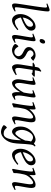

<svg xmlns="http://www.w3.org/2000/svg" viewBox="1414 -2196 1026 3894"><g transform="rotate(90 1927.0 -249.0)"><path d="M212.9 -35.2Q189 -20 170.7 -9.5Q152.3 1 137.5 7.6Q122.6 14.2 109.9 17.1Q97.2 20 85 20Q71.3 20 60.5 5.4Q49.8 -9.3 49.8 -38.1Q49.8 -50.3 53.5 -79.6Q57.1 -108.9 63 -149.4Q68.8 -189.9 76.4 -238.5Q84 -287.1 91.8 -337.9Q99.6 -388.7 107.2 -438.5Q114.7 -488.3 120.6 -531.2Q126.5 -574.2 130.1 -607.2Q133.8 -640.1 133.8 -657.2Q133.8 -668.5 131.6 -675Q129.4 -681.6 126 -684.8Q122.6 -688 117.9 -689Q113.3 -689.9 108.9 -689.9Q105 -689.9 96.4 -687.7Q87.9 -685.5 79.6 -683.1Q69.8 -680.2 58.1 -676.8L50.8 -695.8Q71.3 -705.1 92 -713.4Q112.8 -721.7 130.6 -728Q148.4 -734.4 162.1 -738.3Q175.8 -742.2 182.1 -742.2Q195.8 -742.2 203.9 -733.4Q211.9 -724.6 211.9 -702.1Q211.9 -683.1 208.3 -649.4Q204.6 -615.7 198.7 -572.5Q192.9 -529.3 185.1 -479.7Q177.2 -430.2 169.4 -379.4Q161.6 -328.6 153.8 -279.5Q146 -230.5 140.1 -188.5Q134.3 -146.5 130.6 -114.5Q127 -82.5 127 -65.9Q127 -49.3 131.6 -43.2Q136.2 -37.1 144 -37.1Q155.3 -37.1 170.2 -41Q185.1 -44.9 207 -53.2Z M425.8 -381.8Q409.7 -367.2 394.3 -346.2Q378.9 -325.2 366.5 -300.8Q354 -276.4 345.7 -249.8Q337.4 -223.1 335.4 -197.3Q399.4 -222.2 436.8 -242.4Q474.1 -262.7 493.2 -280.8Q512.2 -298.8 517.6 -315.4Q522.9 -332 522.9 -349.1Q522.9 -364.3 519 -375.2Q515.1 -386.2 508.8 -392.8Q502.4 -399.4 494.4 -402.6Q486.3 -405.8 478 -405.8Q470.2 -405.8 455.1 -400.1Q439.9 -394.5 425.8 -381.8ZM601.1 -371.1Q601.1 -357.4 597.9 -342.3Q594.7 -327.1 584.7 -311Q574.7 -294.9 556.9 -277.3Q539.1 -259.8 509.5 -241Q480 -222.2 437.5 -201.9Q395 -181.6 335.9 -159.7Q338.9 -132.3 347.4 -109.9Q356 -87.4 367.4 -71.3Q378.9 -55.2 392.3 -46.1Q405.8 -37.1 418.9 -37.1Q429.2 -37.1 443.8 -39.3Q458.5 -41.5 477.8 -48.8Q497.1 -56.2 521.2 -70.3Q545.4 -84.5 574.7 -107.9Q580.1 -105 584.2 -98.4Q588.4 -91.8 589.8 -87.9Q549.8 -53.2 519 -32Q488.3 -10.7 464.1 0.7Q439.9 12.2 420.7 16.1Q401.4 20 383.8 20Q367.7 20 347.2 11Q326.7 2 308.6 -17.8Q290.5 -37.6 278.1 -69.6Q265.6 -101.6 265.6 -147.9Q265.6 -186 274.9 -222.9Q284.2 -259.8 301.5 -293.7Q318.8 -327.6 344.2 -357.9Q369.6 -388.2 401.9 -413.1Q413.1 -421.9 427.2 -429.9Q441.4 -438 456.8 -444.1Q472.2 -450.2 488 -453.6Q503.9 -457 519 -457Q540 -457 555.4 -449.5Q570.8 -441.9 581.1 -429.7Q591.3 -417.5 596.2 -402.1Q601.1 -386.7 601.1 -371.1Z M850.1 -35.2Q827.1 -21.5 808.8 -11.2Q790.5 -1 775.4 6.1Q760.3 13.2 748 16.6Q735.8 20 725.1 20Q708.5 20 698.7 4.6Q689 -10.7 689 -37.1Q689 -51.8 692.6 -78.9Q696.3 -106 701.7 -138.9Q707 -171.9 713.4 -207.8Q719.7 -243.7 725.1 -276.1Q730.5 -308.6 734.1 -334Q737.8 -359.4 737.8 -371.1Q737.8 -382.3 736.3 -388.9Q734.9 -395.5 732.4 -398.7Q730 -401.9 726.1 -402.8Q722.2 -403.8 717.8 -403.8Q713.9 -403.8 705.8 -402.1Q697.8 -400.4 689.5 -397.9Q680.2 -395.5 668.9 -392.1L662.1 -410.2Q682.6 -419.4 702.9 -428Q723.1 -436.5 740.7 -442.9Q758.3 -449.2 771.5 -453.1Q784.7 -457 791 -457Q804.7 -457 810.3 -447.8Q815.9 -438.5 815.9 -416Q815.9 -401.9 812.3 -374.3Q808.6 -346.7 802.7 -312.5Q796.9 -278.3 790.5 -241Q784.2 -203.6 778.3 -169.4Q772.5 -135.3 768.8 -107.7Q765.1 -80.1 765.1 -65.9Q765.1 -50.8 768.3 -43.9Q771.5 -37.1 779.8 -37.1Q794.9 -37.1 808.8 -41Q822.8 -44.9 842.8 -53.2ZM863.3 -616.2Q863.3 -602.5 859.1 -589.1Q855 -575.7 847.2 -564.7Q839.4 -553.7 828.1 -546.9Q816.9 -540 803.2 -540Q788.1 -540 779.8 -548.8Q771.5 -557.6 771.5 -574.2Q771.5 -587.4 775.9 -600.8Q780.3 -614.3 788.1 -625.5Q795.9 -636.7 806.9 -643.8Q817.9 -650.9 831.5 -650.9Q846.7 -650.9 855 -641.8Q863.3 -632.8 863.3 -616.2Z M1214.8 -412.1Q1205.1 -400.9 1195.6 -391.8Q1186 -382.8 1177.7 -376Q1169.4 -369.1 1162.8 -365.5Q1156.2 -361.8 1152.8 -361.8Q1146.5 -361.8 1139.4 -370.4Q1132.3 -378.9 1123.3 -388.9Q1114.3 -398.9 1102.3 -407.5Q1090.3 -416 1074.2 -416Q1060.5 -416 1047.4 -410.9Q1034.2 -405.8 1023.7 -396.7Q1013.2 -387.7 1006.6 -374.8Q1000 -361.8 1000 -346.2Q1000 -329.1 1016.4 -310.1Q1032.7 -291 1072.3 -272.9Q1092.3 -263.7 1112.3 -251.5Q1132.3 -239.3 1148.2 -223.4Q1164.1 -207.5 1174.1 -187.3Q1184.1 -167 1184.1 -141.1Q1184.1 -107.4 1166.7 -77.9Q1149.4 -48.3 1122.3 -26.6Q1095.2 -4.9 1062 7.6Q1028.8 20 997.1 20Q974.1 20 951.7 13.4Q929.2 6.8 911.6 -3.4Q894 -13.7 883.1 -25.6Q872.1 -37.6 872.1 -47.9Q872.1 -53.2 877.9 -63.5Q883.8 -73.7 891.8 -83.7Q899.9 -93.8 908.2 -101.3Q916.5 -108.9 921.9 -108.9Q925.3 -108.9 929 -102.8Q932.6 -96.7 938.2 -87.6Q943.8 -78.6 951.7 -67.9Q959.5 -57.1 971.2 -48.1Q982.9 -39.1 998.8 -33Q1014.6 -26.9 1036.1 -26.9Q1053.2 -26.9 1068.6 -33.4Q1084 -40 1095.5 -51Q1106.9 -62 1113.5 -76.9Q1120.1 -91.8 1120.1 -108.9Q1120.1 -127.9 1112.3 -143.3Q1104.5 -158.7 1091.6 -171.1Q1078.6 -183.6 1061.5 -193.8Q1044.4 -204.1 1025.9 -212.9Q1000 -225.1 982.4 -237.3Q964.8 -249.5 954.1 -262.2Q943.4 -274.9 938.7 -289.1Q934.1 -303.2 934.1 -318.8Q934.1 -349.6 949.2 -375Q964.4 -400.4 988.3 -418.7Q1012.2 -437 1041.7 -447Q1071.3 -457 1100.1 -457Q1125 -457 1142.1 -451.2Q1159.2 -445.3 1172.1 -437.5Q1185.1 -429.7 1194.8 -422.4Q1204.6 -415 1214.8 -412.1Z M1504.4 -57.1Q1480.5 -38.6 1456.5 -24.2Q1432.6 -9.8 1411.1 0Q1389.6 9.8 1372.3 14.9Q1355 20 1344.2 20Q1332 20 1321 12.7Q1310.1 5.4 1301.5 -7.6Q1293 -20.5 1288.1 -38.6Q1283.2 -56.6 1283.2 -78.1Q1283.2 -87.4 1283.7 -96.7Q1284.2 -106 1284.9 -116Q1285.6 -126 1286.9 -137.2Q1288.1 -148.4 1290 -162.1L1327.6 -397.9H1257.3L1250 -413.1L1299.3 -441.9H1334.5L1337.4 -459Q1340.3 -479 1343.5 -492.2Q1346.7 -505.4 1350.8 -514.2Q1355 -522.9 1359.9 -528.6Q1364.7 -534.2 1371.1 -539.1L1420.4 -574.2L1434.1 -562Q1430.7 -557.6 1426.8 -546.4Q1423.3 -536.6 1418.7 -518.6Q1414.1 -500.5 1409.2 -470.2L1404.8 -441.9H1526.4L1536.1 -428.2Q1531.2 -421.4 1522.7 -413.3Q1514.2 -405.3 1504.9 -397.9Q1495.6 -390.6 1487.1 -384.5Q1478.5 -378.4 1474.1 -376Q1471.2 -382.8 1466.1 -387Q1460.9 -391.1 1452.1 -393.6Q1443.4 -396 1430.4 -397Q1417.5 -397.9 1399.4 -397.9H1397.9L1363.3 -173.8Q1361.8 -164.6 1360.6 -154.1Q1359.4 -143.6 1358.6 -134Q1357.9 -124.5 1357.7 -116.2Q1357.4 -107.9 1357.4 -103Q1357.4 -72.8 1368.4 -58.3Q1379.4 -43.9 1393.1 -43.9Q1410.2 -43.9 1434.8 -51.3Q1459.5 -58.6 1496.1 -75.2Z M2004.4 -33.2Q1964.8 -6.8 1937.3 6.6Q1909.7 20 1891.1 20Q1881.8 20 1872.8 11.5Q1863.8 2.9 1857.2 -16.6Q1850.6 -36.1 1847.9 -67.6Q1845.2 -99.1 1848.6 -145Q1828.6 -108.9 1806.4 -78.6Q1784.2 -48.3 1760.3 -26.4Q1736.3 -4.4 1710.9 7.8Q1685.5 20 1659.2 20Q1649.4 20 1637 12.5Q1624.5 4.9 1613.5 -10.3Q1602.5 -25.4 1595 -47.9Q1587.4 -70.3 1587.4 -100.1Q1587.4 -114.7 1590.1 -137.2Q1592.8 -159.7 1596.7 -185.5Q1600.6 -211.4 1605.5 -239.3Q1610.4 -267.1 1614.3 -292.5Q1618.2 -317.9 1620.8 -338.6Q1623.5 -359.4 1623.5 -371.1Q1623.5 -382.3 1622.1 -388.9Q1620.6 -395.5 1617.9 -398.7Q1615.2 -401.9 1611.6 -402.8Q1607.9 -403.8 1603.5 -403.8Q1599.1 -403.8 1590.8 -402.1Q1582.5 -400.4 1574.2 -397.9Q1564.5 -395.5 1553.2 -392.1L1547.4 -410.2Q1567.9 -419.4 1588.6 -428Q1609.4 -436.5 1627 -442.9Q1644.5 -449.2 1658 -453.1Q1671.4 -457 1677.2 -457Q1691.4 -457 1696.3 -447.8Q1701.2 -438.5 1701.2 -416Q1701.2 -401.9 1698.2 -378.9Q1695.3 -356 1690.9 -328.6Q1686.5 -301.3 1681.6 -272Q1676.8 -242.7 1672.4 -215.3Q1668 -188 1665 -165Q1662.1 -142.1 1662.1 -127.9Q1662.1 -81.1 1672.1 -60.1Q1682.1 -39.1 1700.2 -39.1Q1710 -39.1 1726.1 -48.6Q1742.2 -58.1 1762.7 -79.3Q1783.2 -100.6 1807.4 -134.8Q1831.5 -168.9 1857.4 -218.3Q1860.8 -239.3 1864.5 -260.5Q1868.2 -281.7 1871.6 -301.5Q1875 -321.3 1877.2 -339.1Q1879.4 -356.9 1879.4 -371.1Q1879.4 -382.3 1878.2 -388.9Q1877 -395.5 1874.5 -398.7Q1872.1 -401.9 1868.9 -402.8Q1865.7 -403.8 1861.3 -403.8Q1856.9 -403.8 1849.4 -402.1Q1841.8 -400.4 1834 -397.9Q1825.2 -395.5 1815.4 -392.1L1808.1 -410.2Q1828.6 -419.4 1848.6 -428Q1868.7 -436.5 1885.5 -442.9Q1902.3 -449.2 1915 -453.1Q1927.7 -457 1934.1 -457Q1947.8 -457 1952.1 -447.8Q1956.5 -438.5 1956.5 -416Q1956.5 -401.9 1953.6 -379.2Q1950.7 -356.4 1946.3 -329.3Q1941.9 -302.2 1936.5 -272.7Q1931.2 -243.2 1926.8 -215.6Q1922.4 -188 1919.4 -164.1Q1916.5 -140.1 1916.5 -124Q1916.5 -79.6 1922.9 -58.3Q1929.2 -37.1 1941.4 -37.1Q1954.1 -37.1 1967 -40.3Q1980 -43.5 1997.6 -50.8Z M2502.4 -35.2Q2458 -8.8 2427 5.6Q2396 20 2377.4 20Q2360.4 20 2350.8 4.6Q2341.3 -10.7 2341.3 -37.1Q2341.3 -45.9 2344.5 -68.6Q2347.7 -91.3 2352.5 -121.6Q2357.4 -151.9 2363.3 -186Q2369.1 -220.2 2374 -251Q2378.9 -281.7 2382.1 -306.2Q2385.3 -330.6 2385.3 -341.8Q2385.3 -378.9 2377.4 -393.6Q2369.6 -408.2 2348.1 -408.2Q2341.8 -408.2 2325.9 -400.4Q2310.1 -392.6 2290 -377Q2270 -361.3 2248.3 -337.9Q2226.6 -314.5 2208.5 -283.2Q2194.8 -259.8 2186.3 -227.1Q2177.7 -194.3 2169.4 -147Q2161.6 -103.5 2159.4 -72.3Q2157.2 -41 2158.2 -12.2Q2151.9 -8.8 2142.3 -4.6Q2132.8 -0.5 2122.8 3.9Q2112.8 8.3 2103.5 12.5Q2094.2 16.6 2088.4 20L2072.3 4.9Q2079.1 -27.3 2085.7 -64.9Q2092.3 -102.5 2098.4 -140.4Q2104.5 -178.2 2109.9 -215.1Q2115.2 -252 2119.1 -283Q2123 -314 2125.2 -337.4Q2127.4 -360.8 2127.4 -372.1Q2127.4 -383.3 2126.2 -389.9Q2125 -396.5 2122.8 -399.7Q2120.6 -402.8 2117.2 -403.8Q2113.8 -404.8 2109.4 -404.8Q2105 -404.8 2096.4 -402.8Q2087.9 -400.9 2079.1 -398.4Q2068.8 -395.5 2057.1 -392.1L2050.3 -411.1Q2070.8 -419.9 2091.6 -428.2Q2112.3 -436.5 2130.4 -442.9Q2148.4 -449.2 2161.9 -453.1Q2175.3 -457 2181.2 -457Q2188 -457 2191.9 -454.8Q2195.8 -452.6 2197.5 -446.8Q2199.2 -440.9 2199.7 -430.2Q2200.2 -419.4 2200.2 -401.9Q2200.2 -396.5 2199.7 -387.2Q2199.2 -377.9 2198.5 -367.4Q2197.8 -356.9 2196.8 -346.9Q2195.8 -336.9 2195.3 -331.1Q2221.7 -364.3 2248.5 -388.2Q2275.4 -412.1 2301.3 -427.5Q2327.1 -442.9 2351.3 -450Q2375.5 -457 2397.5 -457Q2412.6 -457 2424.6 -452.6Q2436.5 -448.2 2444.3 -438.2Q2452.1 -428.2 2456.3 -411.9Q2460.4 -395.5 2460.4 -372.1Q2460.4 -355 2457.3 -329.6Q2454.1 -304.2 2449.2 -274.7Q2444.3 -245.1 2438.5 -213.9Q2432.6 -182.6 2427.7 -154.3Q2422.9 -126 2419.7 -102.8Q2416.5 -79.6 2416.5 -65.9Q2416.5 -49.3 2420.9 -43.2Q2425.3 -37.1 2434.1 -37.1Q2445.3 -37.1 2460 -41Q2474.6 -44.9 2495.1 -53.2Z M2686.5 -46.9Q2696.8 -46.9 2714.4 -63.2Q2731.9 -79.6 2752.2 -106.9Q2772.5 -134.3 2793.2 -170.4Q2814 -206.5 2830.1 -246.1Q2832 -264.6 2834.2 -284.9Q2836.4 -305.2 2840.3 -328.1Q2841.8 -338.4 2844.5 -347.7Q2847.2 -356.9 2850.6 -365.2Q2843.3 -371.1 2834.5 -377.9Q2825.7 -384.8 2815.2 -391.1Q2804.7 -397.5 2792.5 -401.6Q2780.3 -405.8 2766.6 -405.8Q2744.1 -405.8 2724.1 -394.8Q2704.1 -383.8 2687.3 -365.7Q2670.4 -347.7 2657 -324.5Q2643.6 -301.3 2634 -276.6Q2624.5 -252 2619.4 -228Q2614.3 -204.1 2614.3 -185.1Q2614.3 -153.3 2620.1 -127.9Q2626 -102.5 2635.7 -84.5Q2645.5 -66.4 2658.7 -56.6Q2671.9 -46.9 2686.5 -46.9ZM2950.7 -439.9Q2934.1 -426.3 2924.6 -406.2Q2915 -386.2 2910.6 -351.1Q2903.8 -293 2900.6 -245.1Q2897.5 -197.3 2895.3 -155.5Q2893.1 -113.8 2889.9 -75.9Q2886.7 -38.1 2879.9 -0.5Q2871.1 50.3 2848.9 94.7Q2826.7 139.2 2796.1 172.4Q2765.6 205.6 2728.8 224.9Q2691.9 244.1 2653.8 244.1Q2633.3 244.1 2609.6 238Q2585.9 231.9 2565.9 223.1Q2545.9 214.4 2532.5 204.1Q2519 193.8 2519 185.1Q2519 176.8 2525.4 166.3Q2531.7 155.8 2540 146.7Q2548.3 137.7 2556.4 131.3Q2564.5 125 2567.9 125Q2571.8 125 2575.9 129.9Q2580.1 134.8 2586.2 141.8Q2592.3 148.9 2600.8 157.5Q2609.4 166 2621.6 173.1Q2633.8 180.2 2650.9 185.1Q2668 189.9 2690.9 189.9Q2738.3 189.9 2766.1 147.5Q2793.9 105 2808.1 23.4Q2812.5 -3.9 2815.2 -28.1Q2817.9 -52.2 2819.6 -75Q2821.3 -97.7 2822.3 -119.4Q2823.2 -141.1 2824.2 -164.1Q2808.6 -133.3 2787.8 -100.8Q2767.1 -68.4 2743.9 -41.5Q2720.7 -14.6 2696.8 2.7Q2672.9 20 2651.4 20Q2635.3 20 2616.9 10.7Q2598.6 1.5 2582.8 -18.8Q2566.9 -39.1 2556.6 -71Q2546.4 -103 2546.4 -148.9Q2546.4 -187.5 2555.2 -224.4Q2564 -261.2 2581.8 -294.7Q2599.6 -328.1 2626.5 -357.7Q2653.3 -387.2 2689.5 -411.1Q2703.1 -419.9 2718.8 -428.2Q2734.4 -436.5 2751 -442.9Q2767.6 -449.2 2783.9 -453.1Q2800.3 -457 2815.4 -457Q2826.2 -457 2836.4 -453.9Q2846.7 -450.7 2856.2 -445.8Q2865.7 -440.9 2874.3 -435.1Q2882.8 -429.2 2890.6 -424.3Q2901.9 -435.1 2914.3 -442.9Q2926.8 -450.7 2939.5 -457Z M3157.2 -381.8Q3141.1 -367.2 3125.7 -346.2Q3110.4 -325.2 3097.9 -300.8Q3085.4 -276.4 3077.1 -249.8Q3068.8 -223.1 3066.9 -197.3Q3130.9 -222.2 3168.2 -242.4Q3205.6 -262.7 3224.6 -280.8Q3243.7 -298.8 3249 -315.4Q3254.4 -332 3254.4 -349.1Q3254.4 -364.3 3250.5 -375.2Q3246.6 -386.2 3240.2 -392.8Q3233.9 -399.4 3225.8 -402.6Q3217.8 -405.8 3209.5 -405.8Q3201.7 -405.8 3186.5 -400.1Q3171.4 -394.5 3157.2 -381.8ZM3332.5 -371.1Q3332.5 -357.4 3329.3 -342.3Q3326.2 -327.1 3316.2 -311Q3306.2 -294.9 3288.3 -277.3Q3270.5 -259.8 3241 -241Q3211.4 -222.2 3168.9 -201.9Q3126.5 -181.6 3067.4 -159.7Q3070.3 -132.3 3078.9 -109.9Q3087.4 -87.4 3098.9 -71.3Q3110.4 -55.2 3123.8 -46.1Q3137.2 -37.1 3150.4 -37.1Q3160.6 -37.1 3175.3 -39.3Q3189.9 -41.5 3209.2 -48.8Q3228.5 -56.2 3252.7 -70.3Q3276.9 -84.5 3306.2 -107.9Q3311.5 -105 3315.7 -98.4Q3319.8 -91.8 3321.3 -87.9Q3281.2 -53.2 3250.5 -32Q3219.7 -10.7 3195.6 0.7Q3171.4 12.2 3152.1 16.1Q3132.8 20 3115.2 20Q3099.1 20 3078.6 11Q3058.1 2 3040 -17.8Q3022 -37.6 3009.5 -69.6Q2997.1 -101.6 2997.1 -147.9Q2997.1 -186 3006.3 -222.9Q3015.6 -259.8 3033 -293.7Q3050.3 -327.6 3075.7 -357.9Q3101.1 -388.2 3133.3 -413.1Q3144.5 -421.9 3158.7 -429.9Q3172.9 -438 3188.2 -444.1Q3203.6 -450.2 3219.5 -453.6Q3235.4 -457 3250.5 -457Q3271.5 -457 3286.9 -449.5Q3302.2 -441.9 3312.5 -429.7Q3322.8 -417.5 3327.6 -402.1Q3332.5 -386.7 3332.5 -371.1Z M3834.5 -35.2Q3790 -8.8 3759 5.6Q3728 20 3709.5 20Q3692.4 20 3682.9 4.6Q3673.3 -10.7 3673.3 -37.1Q3673.3 -45.9 3676.5 -68.6Q3679.7 -91.3 3684.6 -121.6Q3689.5 -151.9 3695.3 -186Q3701.2 -220.2 3706.1 -251Q3710.9 -281.7 3714.1 -306.2Q3717.3 -330.6 3717.3 -341.8Q3717.3 -378.9 3709.5 -393.6Q3701.7 -408.2 3680.2 -408.2Q3673.8 -408.2 3658 -400.4Q3642.1 -392.6 3622.1 -377Q3602.1 -361.3 3580.3 -337.9Q3558.6 -314.5 3540.5 -283.2Q3526.9 -259.8 3518.3 -227.1Q3509.8 -194.3 3501.5 -147Q3493.7 -103.5 3491.5 -72.3Q3489.3 -41 3490.2 -12.2Q3483.9 -8.8 3474.4 -4.6Q3464.8 -0.5 3454.8 3.9Q3444.8 8.3 3435.5 12.5Q3426.3 16.6 3420.4 20L3404.3 4.9Q3411.1 -27.3 3417.7 -64.9Q3424.3 -102.5 3430.4 -140.4Q3436.5 -178.2 3441.9 -215.1Q3447.3 -252 3451.2 -283Q3455.1 -314 3457.3 -337.4Q3459.5 -360.8 3459.5 -372.1Q3459.5 -383.3 3458.3 -389.9Q3457 -396.5 3454.8 -399.7Q3452.6 -402.8 3449.2 -403.8Q3445.8 -404.8 3441.4 -404.8Q3437 -404.8 3428.5 -402.8Q3419.9 -400.9 3411.1 -398.4Q3400.9 -395.5 3389.2 -392.1L3382.3 -411.1Q3402.8 -419.9 3423.6 -428.2Q3444.3 -436.5 3462.4 -442.9Q3480.5 -449.2 3493.9 -453.1Q3507.3 -457 3513.2 -457Q3520 -457 3523.9 -454.8Q3527.8 -452.6 3529.5 -446.8Q3531.2 -440.9 3531.7 -430.2Q3532.2 -419.4 3532.2 -401.9Q3532.2 -396.5 3531.7 -387.2Q3531.2 -377.9 3530.5 -367.4Q3529.8 -356.9 3528.8 -346.9Q3527.8 -336.9 3527.3 -331.1Q3553.7 -364.3 3580.6 -388.2Q3607.4 -412.1 3633.3 -427.5Q3659.2 -442.9 3683.3 -450Q3707.5 -457 3729.5 -457Q3744.6 -457 3756.6 -452.6Q3768.6 -448.2 3776.4 -438.2Q3784.2 -428.2 3788.3 -411.9Q3792.5 -395.5 3792.5 -372.1Q3792.5 -355 3789.3 -329.6Q3786.1 -304.2 3781.2 -274.7Q3776.4 -245.1 3770.5 -213.9Q3764.6 -182.6 3759.8 -154.3Q3754.9 -126 3751.7 -102.8Q3748.5 -79.6 3748.5 -65.9Q3748.5 -49.3 3752.9 -43.2Q3757.3 -37.1 3766.1 -37.1Q3777.3 -37.1 3792 -41Q3806.6 -44.9 3827.1 -53.2Z"/></g></svg>

Font: Gentium Plus
Style: Italic
Weight: 400
Italic angle: -8°
Designer: J. Victor Gaultney, Annie Olsen, Iska Routamaa
Foundry: SIL International
Version: Version 1.510